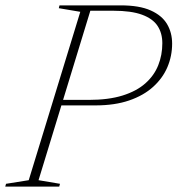

<svg xmlns="http://www.w3.org/2000/svg" viewBox="-48 -695 662 715"><path d="M282.5 -323Q356 -323 408.2 -339.2Q460.5 -355.5 493.2 -384.5Q526 -413.5 541.2 -451.8Q556.5 -490 556.5 -534Q556.5 -571.5 538.8 -598.5Q521 -625.5 481 -640.2Q441 -655 374 -655H269L276.5 -675H401.5Q471 -675 513 -656.2Q555 -637.5 574 -605.5Q593 -573.5 593 -532.5Q593 -486.5 575.5 -445.2Q558 -404 522.5 -371.8Q487 -339.5 433.2 -321Q379.5 -302.5 307.5 -302.5H161.5L168.5 -323ZM95.5 -24 175.5 -10.5 172.5 0H-28.5L-25.5 -10.5L59 -24L251 -651L171 -664.5L173.5 -675H294.5Z"/></svg>

Font: Newsreader 24pt ExtraLight
Style: Italic
Weight: 250
Italic angle: -17°
Designer: Hugues Gentile
Foundry: Production Type
Version: Version 1.003